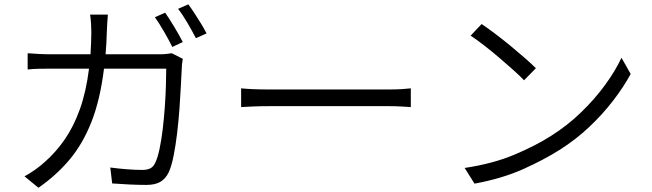

<svg xmlns="http://www.w3.org/2000/svg" viewBox="-20 -840 3040 895"><path d="M750 -780.8Q768.6 -753.9 792.5 -714.4Q816.4 -674.8 832 -644L783.2 -621.1Q768.1 -651.9 745.1 -691.7Q722.2 -731.4 702.1 -759.8ZM857.9 -819.8Q871.6 -801.3 887.7 -776.6Q903.8 -752 918.7 -727.3Q933.6 -702.6 942.9 -684.1L893.1 -662.1Q876.5 -694.3 854 -732.9Q831.5 -771.5 810.1 -798.8ZM482.9 -772Q481.4 -755.4 480 -733.2Q478.5 -710.9 478 -692.9Q476.6 -638.2 472.2 -586.9H720.2Q740.2 -586.9 754.6 -588.4Q769 -589.8 780.8 -591.8L832 -565.9Q827.1 -537.6 827.1 -518.1Q825.7 -489.7 823.2 -441.4Q820.8 -393.1 816.7 -335.2Q812.5 -277.3 805.7 -219.5Q798.8 -161.6 789.1 -113Q779.3 -64.5 766.1 -36.1Q751 -5.4 726.3 8.3Q701.7 22 662.1 22Q625.5 22 583.7 20Q542 18.1 502.9 15.1L494.1 -59.1Q535.2 -53.7 573.7 -50.8Q612.3 -47.9 644 -47.9Q665 -47.9 679.9 -54.9Q694.8 -62 703.1 -80.1Q714.8 -103.5 723.6 -145.3Q732.4 -187 738.5 -238Q744.6 -289.1 748.3 -341.8Q752 -394.5 753.4 -441.2Q754.9 -487.8 754.9 -520H464.8Q446.8 -374 406 -271Q365.2 -168 303.2 -94.7Q241.2 -21.5 159.2 35.2L94.2 -18.1Q116.7 -29.8 143.3 -48.6Q169.9 -67.4 190.9 -86.9Q241.2 -131.3 282.2 -190.7Q323.2 -250 352.3 -330.8Q381.3 -411.6 395 -520H221.2Q190.9 -520 162.6 -519.5Q134.3 -519 108.9 -516.1V-591.8Q133.8 -589.8 162.6 -588.4Q191.4 -586.9 220.2 -586.9H401.9Q403.3 -611.8 404.5 -637.5Q405.8 -663.1 405.8 -690.9Q405.8 -708 404.3 -731.4Q402.8 -754.9 399.9 -772Z M1104 -428.2Q1126 -425.8 1161.1 -424.3Q1196.3 -422.9 1238.8 -422.9H1789.1Q1827.1 -422.9 1853.3 -424.6Q1879.4 -426.3 1895 -428.2V-340.8Q1879.9 -341.8 1851.8 -343.5Q1823.7 -345.2 1790 -345.2H1238.8Q1197.8 -345.2 1162.1 -343.8Q1126.5 -342.3 1104 -340.8Z M2225.1 -728Q2251.5 -710.4 2286.4 -684.1Q2321.3 -657.7 2357.7 -627.9Q2394 -598.1 2425.8 -570.3Q2457.5 -542.5 2478 -522L2422.9 -465.8Q2404.3 -485.4 2373.8 -512.7Q2343.3 -540 2307.9 -570.3Q2272.5 -600.6 2237.3 -627.9Q2202.1 -655.3 2173.8 -673.8ZM2146 -57.1Q2278.8 -77.1 2378.2 -119.1Q2477.5 -161.1 2547.9 -206.1Q2624 -253.9 2688 -315.7Q2752 -377.4 2800.3 -443.6Q2848.6 -509.8 2877 -570.8L2919.9 -495.1Q2886.7 -434.1 2837.9 -370.6Q2789.1 -307.1 2726.8 -248.3Q2664.6 -189.5 2589.8 -142.1Q2515.1 -94.7 2418 -51.3Q2320.8 -7.8 2191.9 16.1Z"/></svg>

Font: Shanggu Mono N
Style: Regular
Weight: 350
Designer: GuiWonder
Version: Version 1.021